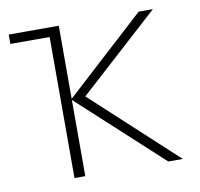

<svg xmlns="http://www.w3.org/2000/svg" viewBox="-65 -597 693 665"><g transform="rotate(-10 281.5 -264.5)"><path d="M145 0H183V-268L475 0H526L231 -272L514 -529H464L183 -272V-529H7V-496H145Z"/></g></svg>

Font: Noto Sans Mono SemiCondensed ExtraLight
Style: Regular
Weight: 200
Width: 4
Designer: Monotype Design Team
Foundry: Monotype Imaging Inc.
Version: Version 2.014